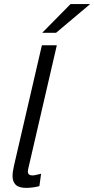

<svg xmlns="http://www.w3.org/2000/svg" viewBox="-20 -912 462 942"><path d="M41.5 -48.3Q41.5 -68.4 49.3 -102.1L185.5 -689.9H258.8L118.2 -82.5Q116.7 -76.2 116.7 -70.8Q116.7 -51.3 139.2 -51.3Q146.5 -51.3 158.4 -54Q170.4 -56.6 181.6 -59.6L173.3 1Q160.6 4.9 142.6 7.3Q124.5 9.8 108.9 9.8Q72.3 9.8 56.9 -5.6Q41.5 -21 41.5 -48.3ZM187 -751 326.2 -892.1H422.4L254.9 -751Z"/></svg>

Font: Acari Sans
Style: Italic
Weight: 400
Italic angle: -13°
Designer: Alfredo Marco Pradil and Stefan Peev
Foundry: Hanken Design Co.
Version: Version 1.045;January 11, 2019;FontCreator 11.5.0.2425 64-bi